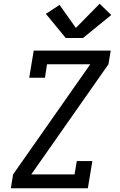

<svg xmlns="http://www.w3.org/2000/svg" viewBox="-20 -1005 640 1025"><path d="M38 0 50 -74 462 -662H231L220 -590H136L160 -735H571L559 -662L147 -74H378L390 -145H473L449 0ZM331 -802 225 -931 298 -979 385 -856 512 -985 574 -925 423 -802Z"/></svg>

Font: Iosevka Etoile Oblique
Style: Regular
Weight: 400
Italic angle: -9°
Designer: Belleve Invis
Foundry: Belleve Invis
Version: Version 15.5.2; ttfautohint (v1.8.4)